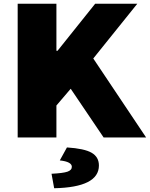

<svg xmlns="http://www.w3.org/2000/svg" viewBox="-20 -731 797 1021"><path d="M74 -711H280V-461H286L486 -711H710L476 -420L757 0H531L356 -259L280 -170V0H74ZM362 156Q362 129 298 122L336 53Q429 59 467.5 81.5Q506 104 506 149Q506 265 268 270L254 193Q315 190 338.5 182Q362 174 362 156Z"/></svg>

Font: Nebula Sans Black
Style: Regular
Weight: 900
Designer: Paul D. Hunt for Adobe (as Source Sans)
Foundry: Nebula Entertainment & Broadcasting LLC
Version: Version 1.010